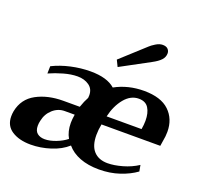

<svg xmlns="http://www.w3.org/2000/svg" viewBox="-140 -948 1163 1111"><g transform="rotate(20 441.0 -392.0)"><path d="M458 -623 604 -756Q614 -766 636.5 -780Q659 -794 679 -794Q701 -794 711.5 -783Q722 -772 722 -757Q722 -734 705.5 -716Q689 -698 655 -680L477 -584ZM-4 -106Q-4 -122 -1 -138Q15 -218 84.5 -255.5Q154 -293 249 -293H350Q363 -331 378 -358Q379 -364 379 -374Q379 -413 350 -433.5Q321 -454 279 -454Q240 -454 194 -441Q148 -428 108 -410L109 -455Q159 -480 219.5 -493.5Q280 -507 340 -507Q442 -507 491 -463Q571 -507 669 -507Q773 -507 824.5 -458Q876 -409 876 -330Q876 -302 870 -272L865 -240H503Q496 -205 496 -173Q496 -107 526.5 -74Q557 -41 612 -41Q652 -41 703 -55.5Q754 -70 795 -97L802 -59Q761 -29 703 -9.5Q645 10 577 10Q510 10 459.5 -9.5Q409 -29 379 -65Q339 -29 278 -9.5Q217 10 157 10Q86 10 41 -19Q-4 -48 -4 -106ZM730 -294Q735 -322 735 -347Q735 -395 716.5 -424.5Q698 -454 656 -454Q606 -454 568.5 -408.5Q531 -363 515 -294ZM355 -97Q333 -135 333 -188Q333 -210 338 -240H277Q236 -240 204 -211.5Q172 -183 163 -139Q159 -123 159 -107Q159 -76 176.5 -61.5Q194 -47 223 -47Q254 -47 291.5 -61.5Q329 -76 355 -97Z"/></g></svg>

Font: Trirong ExtraBold
Style: Italic
Weight: 800
Italic angle: -12°
Designer: Katatrad Team
Foundry: CadsonDemak
Version: Version 1.001